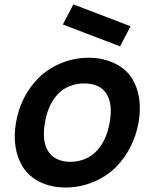

<svg xmlns="http://www.w3.org/2000/svg" viewBox="-20 -842 684 878"><path d="M577 -722 529 -630 267.5 -730 315.5 -822ZM84.5 -78Q33 -163.5 53 -281Q74 -402.5 156 -485.5Q202.5 -530.5 262 -554.2Q321.5 -578 385.5 -578Q448 -578 500.5 -554Q553 -530 582.5 -485.5Q634.5 -402.5 613.5 -281Q591.5 -161.5 510.5 -78Q463.5 -32.5 403.8 -8.5Q344 15.5 280 15.5Q216.5 15.5 165.5 -8.5Q114.5 -32.5 84.5 -78ZM198 -154Q212.5 -128.5 239.5 -115.2Q266.5 -102 301 -102Q337 -102 369 -115.2Q401 -128.5 424 -154Q466.5 -199.5 481.5 -281Q496 -364 469 -409.5Q455 -435 427.8 -447.8Q400.5 -460.5 364.5 -460.5Q330 -460.5 297.8 -447.8Q265.5 -435 242.5 -409.5Q199 -362 185.5 -281Q171.5 -201 198 -154Z"/></svg>

Font: Russisch Sans
Style: Bold Italic
Weight: 700
Italic angle: -10°
Designer: Michael Sharanda (font) & Cristiano Sobral (main changes)
Foundry: Michael Sharanda
Version: Version 2.00;September 8, 2020;FontCreator 13.0.0.2681 64-bi